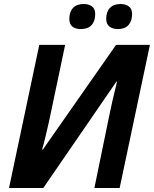

<svg xmlns="http://www.w3.org/2000/svg" viewBox="-20 -938 768 958"><path d="M176 -714H305L232 -367L223 -325Q219 -307 208.5 -262.5Q198 -218 190 -192H194L559 -714H728L577 0H451L522 -346Q539 -431 564 -531H561L196 0H25ZM326 -844Q326 -879 344.5 -898.5Q363 -918 397 -918Q423 -918 439 -906Q455 -894 455 -868Q455 -833 437 -813Q419 -793 384 -793Q326 -793 326 -844ZM510 -844Q510 -879 528.5 -898.5Q547 -918 581 -918Q607 -918 623 -906Q639 -894 639 -868Q639 -833 621 -813Q603 -793 569 -793Q542 -793 526 -805.5Q510 -818 510 -844Z"/></svg>

Font: Noto Sans Display
Style: Bold Italic
Weight: 700
Italic angle: -12°
Designer: Monotype Design team
Foundry: Monotype Imaging Inc.
Version: Version 1.000